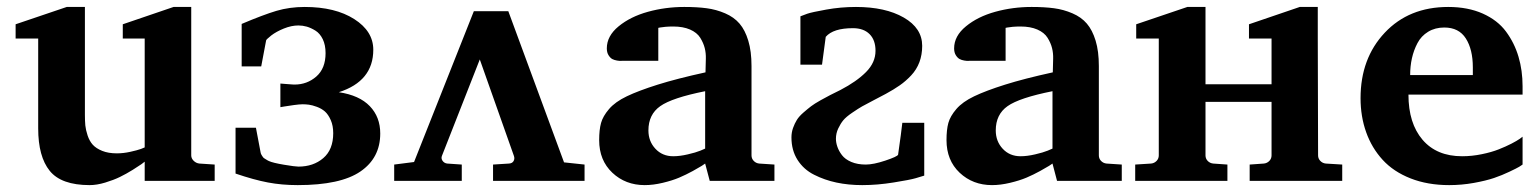

<svg xmlns="http://www.w3.org/2000/svg" viewBox="-20 -520 4427 552"><path d="M597.2 0H396V-55.2Q392.6 -52.2 386.5 -47.9Q380.4 -43.5 361.6 -31.7Q342.8 -20 324.7 -11.2Q306.6 -2.4 282.5 4.9Q258.3 12.2 237.8 12.2Q156.2 12.2 123 -28.8Q89.8 -69.8 89.8 -150.9V-409.2H24.9V-450.2L171.9 -500H224.1V-409.2V-189.9Q224.1 -172.4 225.3 -159.4Q226.6 -146.5 231.9 -130.4Q237.3 -114.3 246.8 -103.8Q256.3 -93.3 273.9 -86.2Q291.5 -79.1 315.9 -79.1Q334.5 -79.1 354.5 -83.5Q374.5 -87.9 385.3 -91.8L396 -96.2V-409.2H333V-450.2L479 -500H529.8V-409.2V-73.2Q529.8 -64.5 536.9 -57.6Q543.9 -50.8 553.2 -49.8L597.2 -46.9Z M1073.2 -136.2Q1073.2 -65.9 1016.1 -26.9Q959 12.2 835.9 12.2Q790 12.2 750.2 4.6Q710.4 -2.9 657.2 -21V-152.8H715.8L729 -83Q729.5 -79.6 730.7 -76.9Q731.9 -74.2 733.6 -71.8Q735.4 -69.3 736.6 -67.6Q737.8 -65.9 740.7 -64.2Q743.7 -62.5 744.6 -61.8Q745.6 -61 749 -59.1Q752.4 -57.1 752.9 -57.1Q764.2 -51.8 796.4 -46.4Q828.6 -41 837.9 -41Q880.9 -41 909.4 -65.4Q938 -89.8 938 -137.2Q938 -158.7 930.9 -174.8Q923.8 -190.9 914.1 -199.5Q904.3 -208 890.9 -212.9Q877.4 -217.8 868.2 -219Q858.9 -220.2 850.1 -220.2Q841.3 -220.2 825.2 -218Q809.1 -215.8 797.9 -213.9L786.1 -211.9V-279.8Q797.4 -278.8 807.6 -278.1Q817.9 -277.3 821.5 -277.1Q825.2 -276.9 827.1 -276.9Q862.8 -276.9 889.4 -300Q916 -323.2 916 -367.2Q916 -390.6 908 -407.2Q899.9 -423.8 887 -431.9Q874 -439.9 862.1 -443.4Q850.1 -446.8 837.9 -446.8Q817.9 -446.8 796.1 -438Q774.4 -429.2 759.8 -418Q745.1 -406.2 745.1 -403.8Q732.9 -336.9 731 -329.1H674.8V-451.2Q736.8 -477.5 774.7 -488.8Q812.5 -500 856 -500Q943.8 -500 998.5 -465.1Q1053.2 -430.2 1053.2 -377Q1053.2 -286.6 954.1 -254.9Q1013.2 -246.1 1043.2 -214.8Q1073.2 -183.6 1073.2 -136.2Z M1113.3 -46.9 1170.4 -54.2 1342.3 -487.8H1441.4L1601.6 -53.2L1660.6 -46.9V0H1397.5V-46.9L1443.4 -49.8Q1452.6 -50.3 1456.5 -56.9Q1460.4 -63.5 1457.5 -71.8L1359.4 -349.1L1250.5 -71.8Q1247.6 -64.5 1252.4 -57.6Q1257.3 -50.8 1265.6 -49.8L1307.6 -46.9V0H1113.3Z M2206.5 0H2020.5L2007.3 -49.8Q2003.9 -47.4 1997.6 -43.2Q1991.2 -39.1 1971.7 -28.3Q1952.1 -17.6 1932.6 -9.3Q1913.1 -1 1885.5 5.6Q1857.9 12.2 1833.5 12.2Q1778.3 12.2 1740.5 -23.4Q1702.6 -59.1 1702.6 -117.2Q1702.6 -147 1708 -166.5Q1713.4 -186 1731 -206.5Q1748.5 -227.1 1782.2 -243.2Q1815.9 -259.3 1870.8 -276.6Q1925.8 -293.9 2008.3 -312L2009.3 -351.1Q2009.8 -367.2 2006.1 -381.8Q2002.4 -396.5 1993.2 -411.4Q1983.9 -426.3 1963.9 -435.1Q1943.8 -443.8 1915.5 -443.8Q1903.8 -443.8 1893.1 -442.9Q1882.3 -441.9 1877.4 -440.9L1872.6 -439.9V-345.2H1769.5Q1767.6 -345.2 1764.6 -345Q1761.7 -344.7 1753.9 -345.9Q1746.1 -347.2 1740.2 -350.3Q1734.4 -353.5 1729.5 -361.3Q1724.6 -369.1 1724.6 -380.9Q1724.6 -416.5 1758.5 -444.3Q1792.5 -472.2 1842.8 -486.1Q1893.1 -500 1947.3 -500Q1984.4 -500 2011.7 -496.3Q2039.1 -492.7 2064.7 -481.7Q2090.3 -470.7 2106.2 -452.1Q2122.1 -433.6 2131.3 -403.1Q2140.6 -372.6 2140.6 -330.1V-73.2Q2140.6 -64 2147 -57.4Q2153.3 -50.8 2162.6 -49.8L2206.5 -46.9ZM2007.3 -92.8V-257.8Q1912.1 -238.8 1878.2 -214.8Q1844.2 -190.9 1844.2 -145Q1844.2 -113.8 1864.3 -92.3Q1884.3 -70.8 1915.5 -70.8Q1934.6 -70.8 1957.5 -76.2Q1980.5 -81.5 1993.7 -86.9Z M2281.2 -334V-473.1Q2288.1 -476.1 2300.8 -480.5Q2313.5 -484.9 2355.2 -492.4Q2397 -500 2440.9 -500Q2525.4 -500 2578.4 -469.5Q2631.3 -439 2631.3 -388.2Q2631.3 -362.8 2623.3 -341.3Q2615.2 -319.8 2599.6 -303.2Q2584 -286.6 2566.9 -274.7Q2549.8 -262.7 2526.4 -250Q2516.6 -244.6 2492.9 -232.4Q2469.2 -220.2 2458.5 -214.1Q2447.8 -208 2430.2 -196Q2412.6 -184.1 2404.5 -174.3Q2396.5 -164.6 2389.9 -150.6Q2383.3 -136.7 2383.3 -121.1Q2383.3 -109.9 2387.5 -97.9Q2391.6 -85.9 2400.6 -74Q2409.7 -62 2427.5 -54.4Q2445.3 -46.9 2469.2 -46.9Q2491.2 -46.9 2525.4 -58.3Q2559.6 -69.8 2562 -75.2Q2571.3 -140.1 2574.2 -167H2637.2V-15.1Q2628.4 -12.2 2612.3 -7.6Q2596.2 -2.9 2549.3 4.6Q2502.4 12.2 2459 12.2Q2419.4 12.2 2385 4.9Q2350.6 -2.4 2320.6 -17.6Q2290.5 -32.7 2272.9 -60.3Q2255.4 -87.9 2255.4 -125Q2255.4 -139.2 2260 -152.1Q2264.6 -165 2271 -175.3Q2277.3 -185.5 2290 -196.5Q2302.7 -207.5 2312 -214.6Q2321.3 -221.7 2339.1 -231.7Q2356.9 -241.7 2366.7 -246.6Q2376.5 -251.5 2396 -261.2Q2442.9 -285.6 2470 -313Q2497.1 -340.3 2497.1 -374Q2497.1 -404.8 2480 -421.9Q2462.9 -439 2432.1 -439Q2375.5 -439 2354 -414.1L2343.3 -334Z M3205.1 0H3019L3005.9 -49.8Q3002.4 -47.4 2996.1 -43.2Q2989.7 -39.1 2970.2 -28.3Q2950.7 -17.6 2931.2 -9.3Q2911.6 -1 2884 5.6Q2856.4 12.2 2832 12.2Q2776.9 12.2 2739 -23.4Q2701.2 -59.1 2701.2 -117.2Q2701.2 -147 2706.5 -166.5Q2711.9 -186 2729.5 -206.5Q2747.1 -227.1 2780.8 -243.2Q2814.5 -259.3 2869.4 -276.6Q2924.3 -293.9 3006.8 -312L3007.8 -351.1Q3008.3 -367.2 3004.6 -381.8Q3001 -396.5 2991.7 -411.4Q2982.4 -426.3 2962.4 -435.1Q2942.4 -443.8 2914.1 -443.8Q2902.3 -443.8 2891.6 -442.9Q2880.9 -441.9 2876 -440.9L2871.1 -439.9V-345.2H2768.1Q2766.1 -345.2 2763.2 -345Q2760.3 -344.7 2752.4 -345.9Q2744.6 -347.2 2738.8 -350.3Q2732.9 -353.5 2728 -361.3Q2723.1 -369.1 2723.1 -380.9Q2723.1 -416.5 2757.1 -444.3Q2791 -472.2 2841.3 -486.1Q2891.6 -500 2945.8 -500Q2982.9 -500 3010.3 -496.3Q3037.6 -492.7 3063.2 -481.7Q3088.9 -470.7 3104.7 -452.1Q3120.6 -433.6 3129.9 -403.1Q3139.2 -372.6 3139.2 -330.1V-73.2Q3139.2 -64 3145.5 -57.4Q3151.9 -50.8 3161.1 -49.8L3205.1 -46.9ZM3005.9 -92.8V-257.8Q2910.6 -238.8 2876.7 -214.8Q2842.8 -190.9 2842.8 -145Q2842.8 -113.8 2862.8 -92.3Q2882.8 -70.8 2914.1 -70.8Q2933.1 -70.8 2956.1 -76.2Q2979 -81.5 2992.2 -86.9Z M3768.6 -500V-409.2L3769.5 -73.2Q3769.5 -64 3775.9 -57.4Q3782.2 -50.8 3791.5 -49.8L3838.9 -46.9V0H3572.8V-46.9L3613.8 -49.8Q3623 -50.8 3629.4 -57.4Q3635.7 -64 3635.7 -73.2V-227.1H3445.8V-73.2Q3445.8 -64 3452.1 -57.4Q3458.5 -50.8 3467.8 -49.8L3508.8 -46.9V0H3243.7V-46.9L3289.6 -49.8Q3298.8 -50.8 3305.2 -57.4Q3311.5 -64 3311.5 -73.2V-409.2H3246.6V-450.2L3393.6 -500H3445.8V-409.2V-277.8H3635.7V-409.2H3570.8V-450.2L3716.8 -500Z M4357.4 -46.9Q4354 -44.4 4347.7 -40.5Q4341.3 -36.6 4319.8 -26.4Q4298.3 -16.1 4275.4 -8.3Q4252.4 -0.5 4217.3 5.9Q4182.1 12.2 4146.5 12.2Q4084.5 12.2 4035.4 -7.1Q3986.3 -26.4 3955.1 -60.5Q3923.8 -94.7 3907.7 -139.9Q3891.6 -185.1 3891.6 -237.8Q3891.6 -352.1 3961.2 -426Q4030.8 -500 4143.6 -500Q4200.2 -500 4242.9 -481Q4285.6 -461.9 4309.8 -429.2Q4334 -396.5 4345.7 -356.9Q4357.4 -317.4 4357.4 -272V-248H4029.3Q4029.3 -165.5 4069.8 -118.2Q4110.4 -70.8 4183.6 -70.8Q4211.9 -70.8 4240.2 -76.7Q4268.6 -82.5 4288.8 -90.6Q4309.1 -98.6 4325.2 -106.9Q4341.3 -115.2 4349.6 -121.1L4357.4 -127ZM4214.4 -304.2V-326.2Q4214.4 -377.9 4194.3 -409.4Q4174.3 -440.9 4132.3 -440.9Q4106 -440.9 4085.9 -428.7Q4065.9 -416.5 4055.2 -396Q4044.4 -375.5 4039.3 -352.5Q4034.2 -329.6 4034.2 -304.2Z"/></svg>

Font: Veleka
Style: Bold
Weight: 700
Designer: Stefan Peev, Context Ltd, 2016; SIL International, 1997-2014.
Foundry: Stefan Peev, Context Ltd, 2016
Version: Version 1.000